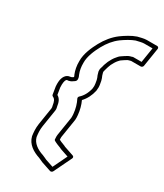

<svg xmlns="http://www.w3.org/2000/svg" viewBox="-226 -831 931 1093"><g transform="rotate(30 240.0 -284.0)"><path d="M230.3 -24C228.2 -11 230.8 -1.8 230.2 2C229.4 7.1 232.1 11.8 235.9 13.5C241.2 15.9 248.6 20.8 257.4 23.9C265 26.4 274.2 30.1 281.1 33.2C285.7 36 287.7 36.9 292.1 38.2L341.5 55L296.5 148.3L245.2 131.2C237 127.9 227.4 122.1 216.1 118.1C175.5 105 142.3 82 133.4 46.9C130.3 25.1 128.3 1.2 132.3 -24L150.2 -137C151.9 -148 148.9 -158.4 147.6 -163.3C144.3 -186.3 137.6 -208.5 116.1 -220L108.9 -264.3C107.9 -280.2 108.3 -290.4 109.9 -299.7C113.3 -319.3 118.9 -321.7 128.6 -321.5C131 -321.4 133.2 -322.1 135.5 -323.1C146.3 -325.5 153.2 -331.1 158 -334.6C162.1 -336.7 165.7 -339.4 168.7 -343.1C170.4 -345.1 171.6 -348 171.9 -350L172.6 -354C172.7 -354.8 172.7 -355.8 172.7 -356.4C172.3 -365.6 169.3 -375.2 165.7 -381C156.8 -403.2 152.7 -425.6 153.1 -453C151.9 -494.4 173.7 -542.9 192 -576.5C211.5 -612.4 236.4 -643.1 266.4 -665.4C289.1 -681.9 322.5 -702.5 347.1 -711C363.3 -714.5 384.2 -720.5 397.1 -720.5H452.6L437.1 -622.5H382.6C380.1 -622.5 377.4 -621.6 375.3 -620.4C366.8 -618.3 361.5 -616.9 353.5 -613.2C353 -612.9 352.2 -612.5 351.8 -612.2C339.8 -604.7 329.8 -598.8 319.3 -591.2C309 -584.8 302.7 -576.2 299.6 -572.4C286.9 -558.7 277.8 -541.7 270.6 -527C270.4 -526.6 270.2 -526 270.1 -525.7L263.4 -508.2C260.3 -500.9 259.2 -496.4 258.4 -491.6C256.5 -484 254.7 -478.1 252.3 -471.2C251.9 -469.8 251.6 -468.1 251.6 -466.9L251.7 -454.9C251.7 -453.7 252 -452.3 252.3 -451.4C253.8 -447 256 -437.6 258.1 -431.4C258.3 -431 258.6 -430.4 258.7 -430.1C262.3 -423 265.4 -414.2 267.5 -405.7L271.1 -384.9C273.1 -375 273 -363.7 271.3 -352.4C263.9 -319 248.5 -291.9 228.7 -274.8C223.5 -270.4 222.5 -263.2 224.6 -259.1C237.6 -233.5 246.1 -205.3 249.1 -171.9C250.1 -162.5 250.2 -153.3 249.7 -146.5ZM255.3 -24 274.8 -147C274.8 -147.2 274.9 -147.7 274.9 -148C275.7 -157.5 275.4 -167.7 274.3 -178.1C271.4 -210.4 263.7 -238.6 251.6 -264.7C273.3 -287.2 288.9 -317.9 296.1 -351.3C296.2 -351.4 296.2 -351.8 296.2 -352C298.5 -366.5 298.5 -380.5 296.1 -393.1L292.4 -414C292.4 -414.1 292.3 -414.4 292.3 -414.6C289.7 -425.1 286.5 -434.2 282.1 -443.2C281.2 -445.8 278.8 -455 277 -460.8L277 -468.9C279.2 -475.8 281.3 -482.9 283 -489.9C283.1 -490.1 283.2 -490.6 283.3 -491C283.8 -494.5 284.9 -498 286.5 -501.6C286.5 -501.7 286.7 -502.1 286.8 -502.3L293.4 -519.7C299.4 -531.9 309.7 -549.5 317 -557.2C317.2 -557.4 317.6 -557.8 317.8 -558.1C321.5 -562.6 328.1 -569.4 329.8 -570.3C330.2 -570.5 331 -571 331.5 -571.4C342.1 -579.2 348.8 -582.9 362 -591.2C366.3 -593.1 371.8 -594.8 380.6 -596.9C380.6 -596.9 381.9 -597.2 382.5 -597.5H445.6C451 -597.5 458.9 -602.4 460.1 -610L479.6 -733C480.4 -738.4 476.6 -745.5 469.1 -745.5H401.1C381.8 -745.5 359 -738.3 344.7 -735.2C344.4 -735.1 343.7 -734.9 343.2 -734.8C311.6 -724.1 278.2 -702.5 253.4 -684.6C218.8 -658.8 191.3 -624.5 170.1 -585.5C151.2 -550.7 126.4 -497.5 127.8 -449C127.3 -419.4 132.7 -391.3 142.4 -367.8C142.6 -367.4 142.9 -366.7 143.2 -366.2C145.5 -362.7 146.4 -360.3 147.1 -355.3C146.9 -355.1 146.5 -354.8 146.2 -354.6C139.4 -349.6 135.3 -347.5 133 -347.5C132.8 -347.5 130.3 -347.4 127.6 -346.3C100.2 -344 85.7 -318.6 83.5 -287.8C82.8 -278.9 82.9 -269 83.7 -258.2C83.7 -258 83.8 -257.5 83.8 -257.2L91.9 -207.2C92.4 -204.1 94.6 -200.8 98 -199.4C98.5 -199 99.2 -198.7 99.8 -198.4C113.6 -192.5 119.5 -177.5 122.6 -155.4C122.7 -155.1 122.8 -154.5 122.9 -154.1C124.7 -147.6 125.9 -141.7 125.2 -137L107.3 -24C102.7 5.2 105.2 32.5 108.4 54.6C108.4 54.8 108.5 55.3 108.6 55.6C119.9 102.5 162 128.1 204.7 141.9C212.8 144.7 223.3 150.9 233.4 154.8L296.3 175.9C301.9 177.8 310 174.6 313.3 167.9L369.8 50.9C373 44.4 370.4 37.2 364.3 35.1L302.6 14.1C302.4 14 302.1 13.9 301.8 13.9C300.9 13.6 299 12.8 296.6 11.3C296.3 11.1 295.7 10.7 295.3 10.5C286.3 6.4 277.2 2.8 268.8 0.1C265.2 -1.2 262.1 -2.9 255.7 -6.3C255.5 -12.7 254.6 -19.7 255.3 -24Z"/></g></svg>

Font: Tape
Style: Regular
Weight: 500
Foundry: Cannot Into Space Fonts
Version: Version 0.97